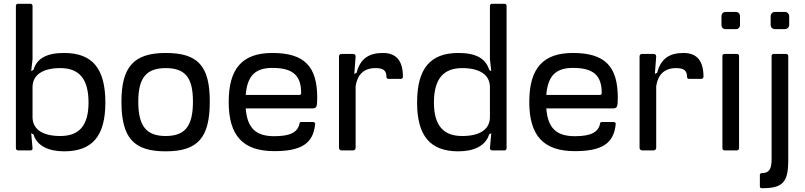

<svg xmlns="http://www.w3.org/2000/svg" viewBox="-20 -795 4257 1015"><path d="M142 -775H75C69 -775 64 -770 64 -765V-11C64 -5 69 0 75 0H142C148 0 153 -5 152 -11L145 -91L152 -87L157 -85C175 -23 238 5 319 5C469 5 537 -77 537 -253C537 -432 469 -515 319 -515C228 -515 175 -487 157 -426L152 -423L145 -419L152 -482V-765C152 -770 147 -775 142 -775ZM152 -176V-334C152 -397 203 -435 299 -435C400 -435 448 -376 448 -253C448 -133 400 -76 299 -76C203 -76 152 -113 152 -176Z M856 5C1028 5 1089 -69 1089 -258C1089 -446 1027 -515 856 -515C687 -515 622 -441 622 -258C622 -64 688 5 856 5ZM711 -258C711 -384 754 -435 856 -435C960 -435 1000 -384 1000 -258C1000 -129 959 -76 856 -76C753 -76 711 -129 711 -258Z M1420 -515C1261 -515 1189 -433 1189 -256C1189 -78 1264 4 1430 4C1574 4 1636 -37 1646 -139C1647 -145 1642 -150 1635 -150H1574C1566 -150 1563 -147 1563 -140C1553 -96 1515 -75 1430 -75C1332 -75 1287 -118 1279 -222H1631C1653 -222 1657 -229 1657 -278C1657 -443 1590 -515 1420 -515ZM1279 -293C1287 -394 1329 -436 1420 -436C1531 -436 1572 -394 1572 -303C1572 -296 1569 -293 1561 -293Z M1772 -497V-13C1772 -6 1778 0 1785 0H1847C1854 0 1860 -6 1860 -13V-340C1869 -397 1900 -435 1965 -435C2008 -435 2023 -421 2023 -388C2023 -382 2028 -378 2033 -378H2099C2105 -378 2110 -383 2110 -389C2110 -474 2075 -515 2004 -515C1929 -515 1884 -484 1865 -410L1860 -408L1853 -404L1860 -497C1860 -505 1854 -510 1847 -510H1785C1778 -510 1772 -505 1772 -497Z M2648 -775H2581C2575 -775 2570 -770 2570 -765V-482L2577 -419L2570 -423L2566 -426C2547 -487 2495 -515 2403 -515C2254 -515 2185 -432 2185 -253C2185 -77 2254 5 2403 5C2484 5 2547 -23 2566 -85L2570 -87L2577 -91L2570 -11C2570 -5 2575 0 2581 0H2648C2653 0 2658 -5 2658 -11V-765C2658 -770 2653 -775 2648 -775ZM2274 -253C2274 -376 2323 -435 2423 -435C2520 -435 2570 -397 2570 -334V-176C2570 -113 2520 -76 2423 -76C2323 -76 2274 -133 2274 -253Z M3009 -515C2850 -515 2778 -433 2778 -256C2778 -78 2853 4 3019 4C3163 4 3225 -37 3235 -139C3236 -145 3231 -150 3224 -150H3163C3155 -150 3152 -147 3152 -140C3142 -96 3104 -75 3019 -75C2921 -75 2876 -118 2868 -222H3220C3242 -222 3246 -229 3246 -278C3246 -443 3179 -515 3009 -515ZM2868 -293C2876 -394 2918 -436 3009 -436C3120 -436 3161 -394 3161 -303C3161 -296 3158 -293 3150 -293Z M3361 -497V-13C3361 -6 3367 0 3374 0H3436C3443 0 3449 -6 3449 -13V-340C3458 -397 3489 -435 3554 -435C3597 -435 3612 -421 3612 -388C3612 -382 3617 -378 3622 -378H3688C3694 -378 3699 -383 3699 -389C3699 -474 3664 -515 3593 -515C3518 -515 3473 -484 3454 -410L3449 -408L3442 -404L3449 -497C3449 -505 3443 -510 3436 -510H3374C3367 -510 3361 -505 3361 -497Z M3887 -11V-500C3887 -505 3882 -510 3876 -510H3810C3804 -510 3799 -505 3799 -500V-11C3799 -5 3804 0 3810 0H3876C3882 0 3887 -5 3887 -11ZM3794 -664C3794 -650 3803 -640 3817 -641H3869C3883 -640 3892 -650 3892 -664V-709C3892 -723 3883 -732 3869 -732H3817C3803 -732 3794 -723 3794 -709Z M4147 53V-500C4147 -505 4142 -510 4136 -510H4070C4064 -510 4059 -505 4059 -500V48C4059 100 4045 120 4008 120C4001 120 3997 124 3997 130V190C3997 197 4001 200 4008 200C4117 200 4147 170 4147 53ZM4054 -664C4054 -650 4064 -641 4077 -641H4129C4142 -641 4152 -650 4152 -664V-709C4152 -722 4142 -732 4129 -732H4077C4064 -732 4054 -722 4054 -709Z"/></svg>

Font: Aldone Medium
Style: Regular
Weight: 500
Designer: Pietro Gregorini
Version: Version 1.500;FEAKit 1.0